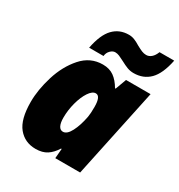

<svg xmlns="http://www.w3.org/2000/svg" viewBox="-183 -896 962 1030"><g transform="rotate(30 298.0 -381.0)"><path d="M40 -196Q40 -271 66.5 -357Q93 -443 146 -503Q199 -563 276 -563Q317 -563 345 -543Q373 -523 395 -485H399L424 -553H576L459 0H305L310 -60H306Q285 -26 257.5 -8Q230 10 188 10Q121 10 80.5 -39Q40 -88 40 -196ZM346 -280Q350 -302 350 -343Q350 -410 320 -410Q299 -410 279 -380Q259 -350 246.5 -303.5Q234 -257 234 -210Q234 -178 243 -160.5Q252 -143 269 -143Q294 -143 314.5 -182.5Q335 -222 346 -280ZM317 -771Q335 -771 351.5 -764.5Q368 -758 389 -745Q409 -734 422.5 -728.5Q436 -723 450 -723Q467 -723 481.5 -735.5Q496 -748 505 -772H596Q578 -683 539 -644Q500 -605 440 -605Q419 -605 400.5 -612Q382 -619 358 -632Q339 -642 326 -647.5Q313 -653 300 -653Q285 -653 271 -639Q257 -625 255 -604H166Q183 -692 221 -731.5Q259 -771 317 -771Z"/></g></svg>

Font: Noto Sans Display Black
Style: Italic
Weight: 900
Italic angle: -12°
Designer: Monotype Design team
Foundry: Monotype Imaging Inc.
Version: Version 1.000